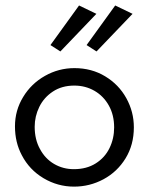

<svg xmlns="http://www.w3.org/2000/svg" viewBox="-20 -676 549 708"><path d="M65.4 -318.4Q95.2 -367.7 145.8 -396.2Q196.3 -424.8 254.4 -424.8Q317.9 -424.8 367.9 -394.5Q418 -364.3 445.8 -314Q473.6 -263.7 473.6 -206.5Q473.6 -142.1 443.1 -92.3Q412.6 -42.5 361.8 -15.1Q311 12.2 252.9 12.2Q192.9 12.2 140.6 -18.8Q88.4 -49.8 60.5 -103.5Q35.2 -150.9 35.2 -210Q35.2 -269 65.4 -318.4ZM127.4 -126.5Q146.5 -90.8 179.4 -71.5Q212.4 -52.2 252.4 -52.2Q299.3 -52.2 333 -73.5Q366.7 -94.7 383.8 -129.9Q400.9 -165 400.9 -206.1Q400.9 -252 381.3 -286.9Q361.8 -321.8 328.4 -341.1Q294.9 -360.4 253.9 -360.4Q208.5 -360.4 175.3 -338.6Q142.1 -316.9 125 -282Q107.9 -247.1 107.9 -208.5Q107.9 -161.6 127.4 -126.5ZM202.6 -486.3 166 -509.8 271.5 -655.8 335.4 -625ZM335.9 -486.3 299.3 -509.8 404.8 -655.8 468.8 -625Z"/></svg>

Font: NMS Futura Pro Book
Style: Regular
Weight: 400
Designer: Blend3rman
Version: Version 0.1